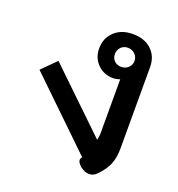

<svg xmlns="http://www.w3.org/2000/svg" viewBox="-115 -698 744 803"><g transform="rotate(20 257.0 -296.5)"><path d="M368 10Q350 10 330 -5Q312 -20 312 -32Q312 -39 318 -46L25 -329L87 -391L352 -136Q356 -152 356 -163V-407Q340 -401 326 -401Q285 -401 257 -428.5Q229 -456 229 -499Q229 -544 260 -573.5Q291 -603 342 -603Q394 -603 425 -574Q456 -545 456 -497V-134Q456 -95 444 -65Q432 -35 401 -4Q387 10 368 10ZM386 -499Q386 -517 373 -529.5Q360 -542 342 -542Q323 -542 311 -529.5Q299 -517 299 -499Q299 -480 311 -468.5Q323 -457 342 -457Q360 -457 373 -469Q386 -481 386 -499Z"/></g></svg>

Font: Niramit Medium
Style: Regular
Weight: 500
Designer: Katatrad Aksorn Co.,Ltd.
Foundry: Cadson Demak Co.,Ltd.
Version: Version 1.000; ttfautohint (v1.6)